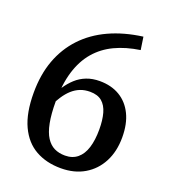

<svg xmlns="http://www.w3.org/2000/svg" viewBox="-137 -840 834 949"><g transform="rotate(20 280.0 -365.5)"><path d="M464 -674 454 -741Q356 -728 279 -692.5Q202 -657 148.5 -600Q95 -543 67 -467Q39 -391 39 -295Q39 -189 70.5 -121.5Q102 -54 159 -22Q216 10 292 10Q363 10 415.5 -21Q468 -52 497 -107.5Q526 -163 526 -237Q526 -308 501.5 -358Q477 -408 432.5 -434.5Q388 -461 327 -461Q289 -461 258 -449Q227 -437 203 -415Q179 -393 160.5 -365Q142 -337 129 -305L136 -256Q153 -290 170 -316Q187 -342 206.5 -359.5Q226 -377 249 -386Q272 -395 300 -395Q340 -395 363 -375.5Q386 -356 396 -320Q406 -284 406 -235Q406 -179 393.5 -139Q381 -99 355 -77.5Q329 -56 290 -56Q258 -56 233.5 -68Q209 -80 191.5 -107Q174 -134 165 -180Q156 -226 156 -293Q156 -383 176.5 -450Q197 -517 236.5 -563Q276 -609 333 -636Q390 -663 464 -674Z"/></g></svg>

Font: Roboto Serif 20pt Medium
Style: Regular
Weight: 500
Version: Version 1.008